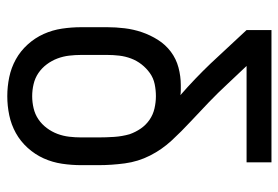

<svg xmlns="http://www.w3.org/2000/svg" viewBox="-142 -634 783 540"><g transform="rotate(90 250.0 -363.5)"><path d="M250 8Q223 8 196.5 2.5Q170 -3 146.5 -16Q123 -29 104.5 -49.5Q86 -70 75 -94.5Q64 -119 60 -146Q56 -173 56 -200V-273Q56 -297 59 -322Q62 -347 70 -370.5Q78 -394 91.5 -415.5Q105 -437 125 -452Q145 -467 169.5 -473.5Q194 -480 219 -480Q226 -480 233 -480Q240 -480 247 -479Q224 -499 201.5 -520.5Q179 -542 158 -564L64 -665V-735H436V-665H165L215 -612Q240 -585 267 -559Q294 -533 321.5 -507.5Q349 -482 374.5 -454.5Q400 -427 417 -393.5Q434 -360 439 -322.5Q444 -285 444 -248V-200Q444 -173 440 -146Q436 -119 425 -94.5Q414 -70 395.5 -49.5Q377 -29 353.5 -16Q330 -3 303.5 2.5Q277 8 250 8ZM250 -62Q267 -62 284 -66Q301 -70 315 -79.5Q329 -89 339.5 -103Q350 -117 356 -133Q362 -149 364 -166Q366 -183 366 -200V-248Q366 -270 364.5 -292.5Q363 -315 357 -336Q351 -353 341 -367.5Q331 -382 316.5 -392Q302 -402 284.5 -406Q267 -410 250 -410Q233 -410 216 -406.5Q199 -403 185 -393Q171 -383 160.5 -369.5Q150 -356 144 -340Q138 -324 136 -307Q134 -290 134 -273V-200Q134 -183 136 -166Q138 -149 144 -133Q150 -117 160.5 -103Q171 -89 185 -79.5Q199 -70 216 -66Q233 -62 250 -62Z"/></g></svg>

Font: HulyMono
Style: Regular
Weight: 400
Monospace: yes
Designer: Belleve Invis
Foundry: Belleve Invis
Version: Version 33.2.5; ttfautohint (v1.8.4)